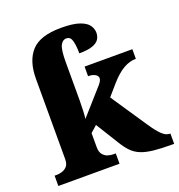

<svg xmlns="http://www.w3.org/2000/svg" viewBox="-137 -882 931 997"><g transform="rotate(-20 328.5 -383.5)"><path d="M16 0V-57H30Q41 -57 57 -61.5Q73 -66 85 -79Q97 -92 97 -120V-563Q97 -661 145 -714Q193 -767 309 -767Q376 -767 412 -754Q448 -741 461 -721Q474 -701 474 -681Q474 -661 464 -645Q454 -629 428 -619.5Q402 -610 354 -610Q354 -650 347 -678Q340 -706 317 -706Q295 -706 283.5 -682Q272 -658 272 -591V-378Q272 -352 270.5 -321Q269 -290 267 -279L393 -421Q403 -433 406 -440.5Q409 -448 409 -453Q409 -466 394.5 -474.5Q380 -483 356 -483V-536H620V-483Q586 -483 552 -464Q518 -445 479 -401L426 -340L559 -142Q587 -100 609 -78.5Q631 -57 652 -57H656V0H642Q583 0 542.5 -4.5Q502 -9 474.5 -20Q447 -31 426.5 -51.5Q406 -72 386 -105L308 -231L272 -199V-122Q272 -94 284 -80Q296 -66 311.5 -61.5Q327 -57 338 -57H354V0Z"/></g></svg>

Font: Noto Serif ExtraBold
Style: Regular
Weight: 800
Designer: Monotype Design Team
Foundry: Monotype Imaging Inc.
Version: Version 2.014